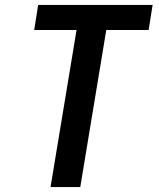

<svg xmlns="http://www.w3.org/2000/svg" viewBox="-20 -755 640 775"><path d="M184 0 289 -634H118L134 -735H596L580 -634H409L304 0Z"/></svg>

Font: Iosevka SS04 Extended
Style: Bold Italic
Weight: 700
Width: 7
Italic angle: -9°
Monospace: yes
Designer: Belleve Invis
Foundry: Belleve Invis
Version: Version 19.0.0; ttfautohint (v1.8.4)